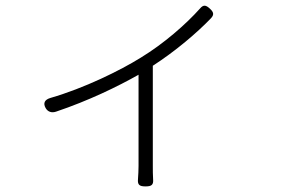

<svg xmlns="http://www.w3.org/2000/svg" viewBox="-20 -602 1020 686"><path d="M475 -172V-9C475 6 474 24 473 38C471 59 479 64 500 64C521 64 529 59 527 38C526 24 526 6 526 -9V-187V-367C608 -420 684 -485 734 -537C746 -550 743 -559 730 -571C716 -584 707 -586 695 -572C643 -514 565 -446 483 -396C409 -350 281 -287 160 -252C140 -246 133 -234 143 -216C151 -202 165 -198 180 -203C296 -242 401 -293 475 -335Z"/></svg>

Font: GenSenRounded2 TW L
Style: Regular
Weight: 300
Version: Version 2.100;PS 2.1;hotconv 16.6.51;makeotf.lib2.5.65220 DE